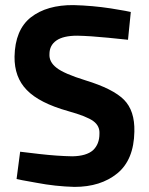

<svg xmlns="http://www.w3.org/2000/svg" viewBox="-20 -723 584 753"><path d="M493 -676Q488 -678 415 -690Q343 -701 269 -703Q164 -704 101 -655Q39 -606 37 -501Q36 -420 85 -370Q134 -319 248 -287Q320 -267 346 -248Q372 -229 370 -198Q370 -158 345 -134Q319 -111 264 -110Q205 -111 135 -119Q65 -127 59 -128L45 -21Q50 -19 124 -6Q197 8 272 10Q375 10 440 -43Q505 -96 507 -207Q509 -289 466 -332Q423 -375 315 -408Q231 -434 202 -457Q172 -480 174 -511Q174 -545 201 -564Q228 -583 283 -583Q334 -582 404 -575Q475 -568 482 -567Z"/></svg>

Font: RazerF5
Style: Bold
Weight: 700
Foundry: Razer Inc.
Version: Version 1.000;PS 001.001;hotconv 1.0.56